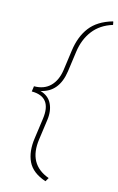

<svg xmlns="http://www.w3.org/2000/svg" viewBox="-146 -835 683 1109"><g transform="rotate(15 195.0 -280.5)"><path d="M246.6 215.3Q165.5 188.5 137.9 130.9Q110.4 73.2 122.6 -9.8L139.2 -129.4Q158.2 -265.1 36.1 -265.1L37.6 -276.4L39.1 -286.1L40.5 -297.4Q100.6 -297.4 136.5 -333Q172.4 -368.7 181.6 -432.1L198.2 -552.7Q210 -639.2 253.2 -695.6Q296.4 -752 383.8 -777.3L386.7 -776.4L390.1 -757.8Q316.9 -735.4 275.9 -681.9Q234.9 -628.4 224.6 -552.7L208 -432.1Q189.5 -302.7 83.5 -280.8Q132.3 -267.6 152.8 -226.8Q173.3 -186 165.5 -129.4L148.9 -9.8Q126.5 145 259.8 192.9Z"/></g></svg>

Font: Roboto-ThinItalic
Style: Italic
Weight: 250
Italic angle: -12°
Designer: Google
Version: Version 1.100141; 2013; ttfautohint (v0.94.14-c901) -l 8 -r 